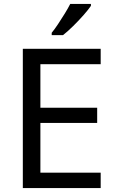

<svg xmlns="http://www.w3.org/2000/svg" viewBox="-20 -964 596 984"><path d="M496 0H97V-714H496V-635H187V-412H478V-334H187V-79H496ZM446 -944V-934Q434 -916 409 -887.5Q384 -859 355 -830.5Q326 -802 303 -784H245V-796Q260 -814 277.5 -840.5Q295 -867 312 -894.5Q329 -922 340 -944Z"/></svg>

Font: Noto IKEA Arabic
Style: Regular
Weight: 400
Designer: Monotype Design Team
Foundry: Monotype Imaging Inc.
Version: Version 1.200